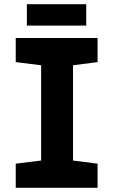

<svg xmlns="http://www.w3.org/2000/svg" viewBox="-20 -895 540 915"><path d="M55 0V-115L176 -130V-584L55 -599V-714H445V-599L328 -584V-130L445 -115V0ZM108 -773V-875H391V-773Z"/></svg>

Font: Noto Sans Mono ExtraCondensed Black
Style: Regular
Weight: 900
Width: 2
Designer: Monotype Design Team
Foundry: Monotype Imaging Inc.
Version: Version 2.014